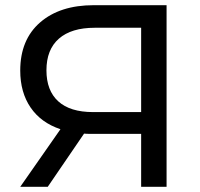

<svg xmlns="http://www.w3.org/2000/svg" viewBox="-20 -720 771 740"><path d="M341 -700H622V0H524V-204H331Q313 -204 304 -205L164 0H58L213 -222Q138 -247 98 -305.5Q58 -364 58 -448Q58 -567 134.5 -633.5Q211 -700 341 -700ZM159 -449Q159 -371 204.5 -329.5Q250 -288 339 -288H524V-613H345Q255 -613 207 -571Q159 -529 159 -449Z"/></svg>

Font: Montserrat
Style: Regular
Weight: 500
Designer: Julieta Ulanovsky
Foundry: Julieta Ulanovsky
Version: Version 7.200;PS 007.200;hotconv 1.0.88;makeotf.lib2.5.64775